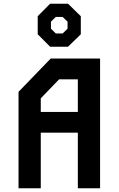

<svg xmlns="http://www.w3.org/2000/svg" viewBox="-20 -1016 640 1036"><path d="M253.5 -700 80 -520.5V0H200V-300H400V0H520V-700ZM200 -485.5 299 -588H400V-412H200ZM250.5 -996 183.5 -928.5V-831L250.5 -764H347L416 -831V-928.5L347 -996ZM281 -924.5H318L344.5 -899V-861L318 -835.5H281L255 -861V-899Z"/></svg>

Font: Kode Mono
Style: Regular
Weight: 400
Monospace: yes
Designer: Isa Ozler
Foundry: Kadena LLC
Version: Version 1.000;gftools[0.9.28]